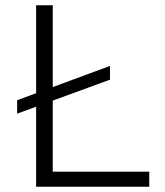

<svg xmlns="http://www.w3.org/2000/svg" viewBox="-20 -708 624 728"><path d="M45 -277V-328L397 -458V-406ZM117 0V-688H180V-57H546V0Z"/></svg>

Font: Saira SemiExpanded Light
Style: Regular
Weight: 300
Width: 6
Designer: Hector Gatti with collaboration of the Omnibus-Type team
Foundry: Omnibus-Type
Version: Version 1.101